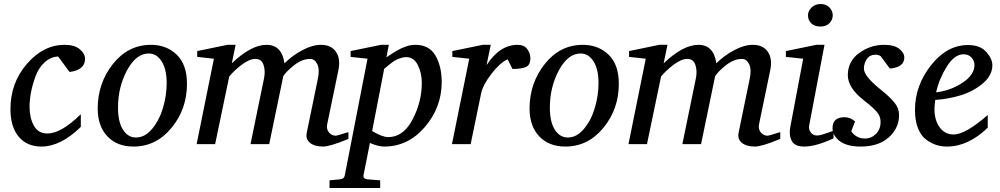

<svg xmlns="http://www.w3.org/2000/svg" viewBox="-20 -717 4973 955"><path d="M403 -424Q403 -369 326 -359L269 -436Q231 -434 201.5 -406.5Q172 -379 157 -338.5Q142 -298 134.5 -259Q127 -220 127 -186Q127 -131 148.5 -92Q170 -53 216 -53Q284 -53 382 -149V-86Q282 12 186 12Q114 12 73 -37Q32 -86 32 -174Q32 -305 114 -399.5Q196 -494 301 -494Q351 -494 377 -472Q403 -450 403 -424Z M910 -300Q910 -175 833.5 -81.5Q757 12 644 12Q562 12 514 -39Q466 -90 466 -177Q466 -303 541.5 -398.5Q617 -494 731 -494Q808 -494 859 -445Q910 -396 910 -300ZM809 -304Q809 -373 784 -412Q759 -451 720 -451Q657 -451 612 -367.5Q567 -284 567 -182Q567 -110 592 -71.5Q617 -33 656 -33Q701 -33 737 -76.5Q773 -120 791 -181.5Q809 -243 809 -304Z M1713 -26Q1621 12 1587 12Q1545 12 1522 -6.5Q1499 -25 1506 -58L1561 -325Q1571 -372 1558 -398Q1545 -424 1523 -424Q1483 -424 1444 -393.5Q1405 -363 1389 -338L1319 0H1226L1293 -326Q1301 -363 1291 -393.5Q1281 -424 1251 -424Q1220 -424 1181 -394Q1142 -364 1120 -336L1050 0H958L1044 -425L961 -434V-463L1111 -494H1152L1133 -402Q1229 -494 1306 -494Q1382 -494 1395 -402Q1434 -441 1484 -467.5Q1534 -494 1577 -494Q1627 -494 1651 -459.5Q1675 -425 1663 -367L1607 -97Q1603 -74 1616.5 -58Q1630 -42 1650 -42Q1657 -42 1713 -60Z M2177 -309Q2177 -183 2093.5 -85.5Q2010 12 1891 12Q1861 12 1820 -6L1788 155Q1785 172 1808 175L1871 180V218H1619V180L1671 175Q1692 173 1695 155L1808 -425L1724 -434V-463L1875 -494H1914L1902 -432Q1904 -433 1917.5 -442Q1931 -451 1936.5 -454.5Q1942 -458 1955 -465.5Q1968 -473 1977 -477Q1986 -481 1998.5 -485.5Q2011 -490 2022.5 -492Q2034 -494 2046 -494Q2115 -494 2146 -440.5Q2177 -387 2177 -309ZM2078 -305Q2078 -355 2058 -394Q2038 -433 2000 -433Q1989 -433 1976 -429Q1963 -425 1952.5 -420Q1942 -415 1931 -407Q1920 -399 1913.5 -393.5Q1907 -388 1899.5 -381.5Q1892 -375 1891 -375L1831 -65Q1882 -35 1911 -35Q1986 -35 2032 -122.5Q2078 -210 2078 -305Z M2618 -427Q2618 -394 2596.5 -384Q2575 -374 2529 -374L2505 -422Q2468 -406 2425 -350.5Q2382 -295 2373 -252L2321 0H2228L2314 -425L2230 -434V-463L2381 -494H2421L2400 -393Q2466 -494 2554 -494Q2587 -494 2602.5 -473Q2618 -452 2618 -427Z M3058 -300Q3058 -175 2981.5 -81.5Q2905 12 2792 12Q2710 12 2662 -39Q2614 -90 2614 -177Q2614 -303 2689.5 -398.5Q2765 -494 2879 -494Q2956 -494 3007 -445Q3058 -396 3058 -300ZM2957 -304Q2957 -373 2932 -412Q2907 -451 2868 -451Q2805 -451 2760 -367.5Q2715 -284 2715 -182Q2715 -110 2740 -71.5Q2765 -33 2804 -33Q2849 -33 2885 -76.5Q2921 -120 2939 -181.5Q2957 -243 2957 -304Z M3861 -26Q3769 12 3735 12Q3693 12 3670 -6.5Q3647 -25 3654 -58L3709 -325Q3719 -372 3706 -398Q3693 -424 3671 -424Q3631 -424 3592 -393.5Q3553 -363 3537 -338L3467 0H3374L3441 -326Q3449 -363 3439 -393.5Q3429 -424 3399 -424Q3368 -424 3329 -394Q3290 -364 3268 -336L3198 0H3106L3192 -425L3109 -434V-463L3259 -494H3300L3281 -402Q3377 -494 3454 -494Q3530 -494 3543 -402Q3582 -441 3632 -467.5Q3682 -494 3725 -494Q3775 -494 3799 -459.5Q3823 -425 3811 -367L3755 -97Q3751 -74 3764.5 -58Q3778 -42 3798 -42Q3805 -42 3861 -60Z M4122 -641Q4122 -618 4105.5 -601.5Q4089 -585 4061 -585Q4031 -585 4015 -601Q3999 -617 3999 -641Q3999 -662 4016.5 -679.5Q4034 -697 4062 -697Q4089 -697 4105.5 -680Q4122 -663 4122 -641ZM4126 -29Q4038 12 3980 12Q3933 12 3918 -16.5Q3903 -45 3911 -86L3975 -425L3889 -434V-463L4040 -494H4081L4005 -94Q4001 -74 4012.5 -58.5Q4024 -43 4044 -43Q4054 -43 4071 -48Q4088 -53 4106 -59.5Q4124 -66 4126 -67Z M4478 -431Q4478 -382 4406 -376L4361 -437Q4350 -445 4336 -445Q4306 -445 4291.5 -423Q4277 -401 4277 -376Q4277 -337 4366 -267Q4407 -234 4429.5 -206Q4452 -178 4452 -145Q4452 -80 4401 -34Q4350 12 4261 12Q4193 12 4157 -15Q4121 -42 4121 -80Q4121 -134 4181 -134Q4209 -134 4233 -113L4214 -64Q4239 -28 4282 -28Q4314 -28 4337 -51Q4360 -74 4360 -111Q4360 -139 4340.5 -161.5Q4321 -184 4278 -217Q4197 -280 4197 -343Q4197 -412 4253 -453Q4309 -494 4377 -494Q4428 -494 4453 -474Q4478 -454 4478 -431Z M4916 -393Q4916 -342 4868.5 -302Q4821 -262 4758.5 -243Q4696 -224 4632 -220Q4628 -194 4628 -174Q4628 -119 4654 -83.5Q4680 -48 4723 -48Q4782 -48 4893 -145V-82Q4796 12 4690 12Q4664 12 4639 4.5Q4614 -3 4588 -21.5Q4562 -40 4546.5 -78Q4531 -116 4531 -170Q4531 -291 4610.5 -392Q4690 -493 4795 -493Q4856 -493 4886 -458.5Q4916 -424 4916 -393ZM4827 -394Q4827 -415 4812 -431Q4797 -447 4773 -447Q4728 -447 4690 -387Q4652 -327 4636 -258Q4705 -265 4766 -304.5Q4827 -344 4827 -394Z"/></svg>

Font: Veleka
Style: Italic
Weight: 400
Italic angle: -12°
Designer: Stefan Peev, Context Ltd, 2016; SIL International, 1997-2014.
Foundry: Stefan Peev, Context Ltd, 2016
Version: Version 1.000